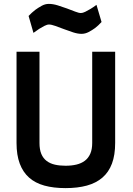

<svg xmlns="http://www.w3.org/2000/svg" viewBox="-20 -958 685 987"><path d="M183 -223Q183 -189 192.5 -166.5Q202 -144 220 -130.5Q238 -117 262.5 -111.5Q287 -106 317 -106Q348 -106 373 -112Q398 -118 416 -131.5Q434 -145 444 -167.5Q454 -190 454 -223V-692H572V-223Q572 -161 555.5 -117Q539 -73 506.5 -45Q474 -17 426.5 -4Q379 9 317 9Q255 9 208 -4Q161 -17 129.5 -45Q98 -73 81.5 -117Q65 -161 65 -223V-692H183ZM502 -845Q486 -827 469 -814Q454 -803 436 -793.5Q418 -784 399 -784Q380 -784 356.5 -791.5Q333 -799 309.5 -808Q286 -817 265 -824.5Q244 -832 232 -832Q222 -832 208.5 -825Q195 -818 182 -810Q167 -800 152 -789L127 -876Q143 -893 161 -907Q176 -918 194 -928Q212 -938 231 -938Q252 -938 276.5 -930.5Q301 -923 324 -914.5Q347 -906 366 -898.5Q385 -891 396 -891Q405 -891 418.5 -897.5Q432 -904 445 -912Q460 -921 476 -933Z"/></svg>

Font: Panefresco 800wt
Style: Regular
Weight: 800
Designer: Campivisivi
Foundry: Campivisivi & Chank Co
Version: Version 1.001